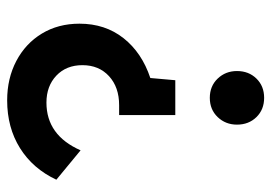

<svg xmlns="http://www.w3.org/2000/svg" viewBox="-128 -402 740 523"><g transform="rotate(90 241.5 -140.0)"><path d="M246 -342Q214 -342 193.5 -363.5Q173 -385 173 -416Q173 -448 193.5 -469Q214 -490 246 -490Q278 -490 298.5 -469Q319 -448 319 -416Q319 -385 298.5 -363.5Q278 -342 246 -342ZM253 210Q193 210 145.5 185Q98 160 71 115.5Q44 71 44 13Q44 -57 83.5 -107Q123 -157 192 -180L198 -248H293V-95H266Q217 -95 187 -67.5Q157 -40 157 5Q157 49 185.5 76Q214 103 259 103Q348 103 389 10L469 76Q439 140 383 175Q327 210 253 210Z"/></g></svg>

Font: Outfit Medium
Style: Regular
Weight: 500
Designer: Rodrigo Fuenzalida
Foundry: fragTYPE
Version: Version 1.100; ttfautohint (v1.8.4.7-5d5b);gftools[0.9.27]